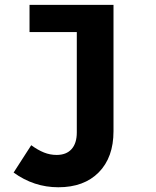

<svg xmlns="http://www.w3.org/2000/svg" viewBox="-20 -546 640 790"><path d="M220 224.5Q119.5 224.5 36 164L108.5 51.5Q136 71.5 161 81.5Q186 91.5 213 91.5Q253 91.5 274.5 67.5Q296 43.5 296 -1V-526H447V-6Q447 101.5 386.5 163Q326 224.5 220 224.5ZM101.5 -414V-526H409V-414Z"/></svg>

Font: Google Sans Code
Style: Regular
Weight: 400
Monospace: yes
Designer: Google Sans Code Authors
Foundry: Google LLC
Version: Version 6.000